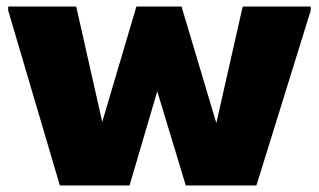

<svg xmlns="http://www.w3.org/2000/svg" viewBox="-20 -567 975 587"><path d="M163 0 5 -535V-547H213L310 -117L270 -118L397 -547H535L664 -115L624 -114L722 -547H930V-535L764 0H548L438 -363H483L376 0Z"/></svg>

Font: Kufam ExtraBold
Style: Regular
Weight: 800
Designer: Wael Morcos, Artur Schmal
Foundry: Original Type
Version: Version 1.300; ttfautohint (v1.8.3)